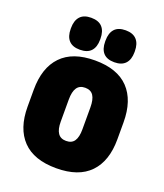

<svg xmlns="http://www.w3.org/2000/svg" viewBox="-131 -776 750 876"><g transform="rotate(20 244.5 -338.0)"><path d="M244.5 12.5Q136 12.5 81.2 -44.5Q26.5 -101.5 26.5 -207V-289Q26.5 -396 81.5 -453.2Q136.5 -510.5 244.5 -510.5Q353 -510.5 407.8 -453.2Q462.5 -396 462.5 -289V-207Q462.5 -101.5 407.8 -44.5Q353 12.5 244.5 12.5ZM244.5 -120Q272 -120 284.5 -138.8Q297 -157.5 297 -194.5V-301.5Q297 -340 284.5 -359Q272 -378 244.5 -378Q217.5 -378 204.8 -359Q192 -340 192 -301.5V-194.5Q192 -157.5 204.8 -138.8Q217.5 -120 244.5 -120ZM161 -532.5Q125.5 -532.5 107.8 -551.8Q90 -571 90 -607.5V-612Q90 -648.5 107.8 -668Q125.5 -687.5 161 -687.5Q197.5 -687.5 215.2 -668Q233 -648.5 233 -612V-607.5Q233 -571 215.2 -551.8Q197.5 -532.5 161 -532.5ZM328.5 -532.5Q292.5 -532.5 275 -551.8Q257.5 -571 257.5 -607.5V-612Q257.5 -648.5 275 -668Q292.5 -687.5 328.5 -687.5Q364 -687.5 382 -668Q400 -648.5 400 -612V-607.5Q400 -571 382 -551.8Q364 -532.5 328.5 -532.5Z"/></g></svg>

Font: Anek Odia SemiCondensed ExtraBold
Style: Regular
Weight: 800
Width: 4
Designer: Yesha Goshar & Mahesh Sahu (Odia), Yesha Goshar (Latin)
Foundry: Ek Type
Version: Version 1.003